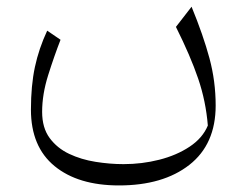

<svg xmlns="http://www.w3.org/2000/svg" viewBox="-20 -320 739 576"><path d="M603.5 56.6Q597.7 -16.1 574.5 -84.2Q551.3 -152.3 507.8 -239.3L554.7 -299.8Q589.8 -214.4 608.4 -145.3Q627 -76.2 627 -3.4Q627 112.8 548.1 174.6Q469.2 236.3 336.9 236.3Q214.4 236.3 143.6 178.2Q72.8 120.1 72.8 8.8Q72.8 -63 84.7 -118.9Q96.7 -174.8 121.6 -228L161.6 -200.7Q142.6 -151.9 124.5 -94.5Q106.4 -37.1 106.4 15.6Q106.4 63.5 128.9 94Q151.4 124.5 187.5 141.6Q223.6 158.7 266.6 165.5Q309.6 172.4 350.6 172.4Q405.8 172.4 457.8 159.2Q509.8 146 548.8 120.1Q587.9 94.2 603.5 56.6Z"/></svg>

Font: Pinar-DS3-FD Light
Style: Regular
Weight: 300
Designer: Amin Abedi
Version: Version 3.000